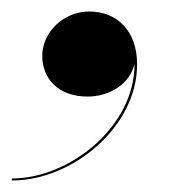

<svg xmlns="http://www.w3.org/2000/svg" viewBox="-56 -158 324 334"><path d="M17.5 -61C17.5 -22 44.5 10 96.5 10C133.5 10 169.5 -11 178 -46.5C178.5 61.5 65.5 152.5 -35.5 152.5V156C70.5 156 182.5 62.5 182.5 -46C182.5 -106 146 -138 99.5 -138C54 -138 17.5 -101.5 17.5 -61Z"/></svg>

Font: Bodoni* 48pt Medium
Style: Italic
Weight: 500
Italic angle: -13°
Version: Version 2.3